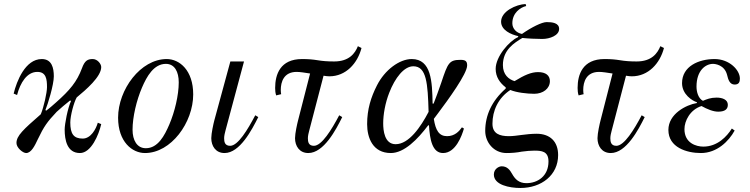

<svg xmlns="http://www.w3.org/2000/svg" viewBox="-20 -750 3734 956"><path d="M48 -284 65 -277C81 -338 114 -392 166 -392C210 -392 214 -355 214 -316C214 -289 198 -216 183 -181C96 -105 62 -74 62 -38C62 -14 94 12 110 12C136 12 154 -26 168 -56C199 -121 215 -143 262 -193C272 -203 316 -240 328 -249L334 -248C317 -212 302 -132 302 -105C302 -53 314 12 378 12C434 12 472 -79 484 -132L467 -139C458 -107 432 -60 392 -60C347 -60 330 -83 330 -140C330 -174 348 -241 362 -265C408 -303 484 -368 484 -416C484 -432 465 -456 442 -456C417 -456 402 -449 388 -410C363 -343 328 -301 259 -240C250 -232 223 -208 210 -199L206 -202C218 -230 248 -328 248 -370C248 -412 238 -456 188 -456C106 -456 63 -346 48 -284Z M640 -104C640 -168 660 -251 687 -314C711 -370 746 -432 806 -432C850 -432 870 -392 870 -340C870 -276 850 -193 823 -130C799 -74 766 -12 706 -12C662 -12 640 -52 640 -104ZM568 -164C568 -44 638 12 702 12C832 12 942 -140 942 -280C942 -400 874 -456 810 -456C680 -456 568 -304 568 -164Z M1032 -62C1032 -23 1054 12 1098 12C1174 12 1234 -103 1266 -167L1251 -176C1213 -104 1165 -24 1126 -24C1099 -24 1096 -44 1096 -62C1096 -74 1100 -90 1103 -101L1195 -444H1127L1047 -150C1043 -135 1032 -86 1032 -62Z M1350 -312C1350 -300 1351 -287 1355 -275L1380 -281C1379 -286 1378 -292 1378 -302C1378 -342 1393 -392 1457 -392C1473 -392 1499 -388 1524 -384L1464 -150C1460 -135 1449 -86 1449 -62C1449 -23 1471 12 1515 12C1592 12 1653 -104 1684 -167L1669 -176C1631 -104 1582 -24 1543 -24C1516 -24 1513 -44 1513 -62C1513 -74 1517 -90 1520 -101L1591 -373C1603 -371 1612 -370 1620 -370C1702 -370 1760 -434 1780 -511L1762 -520C1748 -485 1719 -444 1644 -444C1611 -444 1586 -446 1562 -450C1537 -454 1516 -456 1484 -456C1375 -456 1350 -379 1350 -312Z M1808 -132C1808 -64 1836 12 1926 12C1993 12 2060 -57 2112 -126H2116C2120 -57 2132 12 2186 12C2249 12 2280 -75 2290 -110L2280 -116C2266 -96 2244 -72 2206 -72C2166 -72 2149 -101 2140 -158L2161 -186C2212 -254 2306 -383 2306 -424C2306 -442 2301 -452 2274 -452C2216 -452 2210 -437 2177 -338C2164 -300 2150 -262 2139 -234H2134C2132 -344 2128 -456 2030 -456C1969 -456 1896 -402 1857 -325C1827 -266 1808 -206 1808 -132ZM1888 -136C1888 -180 1898 -237 1918 -288C1947 -363 1992 -420 2038 -420C2104 -420 2110 -335 2114 -193C2075 -118 2016 -32 1950 -32C1894 -32 1888 -101 1888 -136Z M2396 -98C2396 -42 2438 12 2502 12C2527 12 2553 10 2578 5C2602 2 2621 0 2640 0C2677 0 2711 3 2711 54C2711 127 2657 162 2601 162C2563 162 2544 141 2530 116C2519 96 2505 78 2478 78C2464 78 2439 91 2439 119C2439 171 2517 186 2571 186C2676 186 2759 122 2759 22C2759 -45 2719 -84 2652 -84C2627 -84 2599 -81 2577 -78C2555 -75 2533 -72 2514 -72C2468 -72 2432 -84 2432 -134C2432 -198 2460 -262 2521 -302C2552 -289 2605 -283 2640 -283C2684 -283 2718 -309 2718 -346C2718 -374 2698 -391 2659 -391C2625 -391 2591 -376 2542 -346C2513 -355 2484 -378 2484 -426C2484 -502 2541 -537 2581 -561C2607 -558 2653 -556 2680 -556C2717 -556 2764 -573 2764 -606C2764 -636 2730 -640 2702 -640C2678 -640 2626 -614 2579 -581C2551 -586 2531 -608 2531 -634C2531 -685 2570 -713 2600 -720L2597 -730C2550 -728 2475 -694 2475 -642C2475 -600 2524 -578 2561 -570L2559 -565C2516 -546 2448 -469 2448 -407C2448 -367 2469 -337 2498 -315V-309C2429 -248 2396 -176 2396 -98Z M2856 -312C2856 -300 2857 -287 2861 -275L2886 -281C2885 -286 2884 -292 2884 -302C2884 -342 2899 -392 2963 -392C2979 -392 3005 -388 3030 -384L2970 -150C2966 -135 2955 -86 2955 -62C2955 -23 2977 12 3021 12C3098 12 3159 -104 3190 -167L3175 -176C3137 -104 3088 -24 3049 -24C3022 -24 3019 -44 3019 -62C3019 -74 3023 -90 3026 -101L3097 -373C3109 -371 3118 -370 3126 -370C3208 -370 3266 -434 3286 -511L3268 -520C3254 -485 3225 -444 3150 -444C3117 -444 3092 -446 3068 -450C3043 -454 3022 -456 2990 -456C2881 -456 2856 -379 2856 -312Z M3308 -103C3308 -16 3399 12 3470 12C3550 12 3609 -47 3638 -100L3624 -110C3599 -70 3552 -20 3482 -20C3447 -20 3388 -37 3388 -107C3388 -148 3416 -204 3473 -222C3502 -206 3531 -194 3556 -194C3589 -194 3604 -206 3604 -228C3604 -254 3577 -264 3548 -264C3518 -264 3499 -256 3480 -248C3457 -260 3448 -292 3448 -319C3448 -400 3494 -432 3530 -432C3541 -432 3587 -427 3600 -378C3606 -352 3614 -329 3638 -329C3660 -329 3664 -343 3664 -359C3664 -401 3612 -456 3538 -456C3459 -456 3376 -420 3376 -336C3376 -280 3427 -248 3450 -241V-237C3396 -228 3308 -183 3308 -103Z"/></svg>

Font: Old Standard
Style: Italic
Weight: 400
Italic angle: -15.2°
Designer: Alexey Kryukov <alexios@thessalonica.org.ru>
Version: Version 2.0